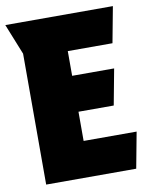

<svg xmlns="http://www.w3.org/2000/svg" viewBox="-82 -781 665 842"><g transform="rotate(-10 250.5 -360.0)"><path d="M0 -720H479L449 -560H250V-450H437L407 -290H250V-160H486L456 0H55V-583Z"/></g></svg>

Font: Protest Strike
Style: Regular
Weight: 400
Designer: Octavio Pardo
Foundry: Ashler Design
Version: Version 2.005; ttfautohint (v1.8.4.7-5d5b)